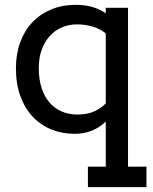

<svg xmlns="http://www.w3.org/2000/svg" viewBox="-20 -538 629 788"><path d="M298.3 -67.9Q339.4 -67.9 368.2 -81.5Q397 -95.2 414.1 -113.8V-400.9Q390.1 -420.4 358.9 -429.2Q327.6 -438 295.4 -438Q263.2 -438 234.6 -426Q206.1 -414.1 184.8 -390.9Q163.6 -367.7 151.4 -334.5Q139.2 -301.3 139.2 -258.8Q139.2 -211.9 150.9 -176.3Q162.6 -140.6 183.8 -116.5Q205.1 -92.3 234.1 -80.1Q263.2 -67.9 298.3 -67.9ZM340.8 146H414.1V-39.1Q390.1 -15.6 358.2 -2.2Q326.2 11.2 286.1 11.2Q234.9 11.2 190.9 -6.6Q147 -24.4 114.5 -58.8Q82 -93.3 63.7 -143.3Q45.4 -193.4 45.4 -257.8Q45.4 -316.4 63 -364.5Q80.6 -412.6 112.8 -446.5Q145 -480.5 190.2 -499.3Q235.4 -518.1 291 -518.1Q327.1 -518.1 356.7 -510Q386.2 -502 414.1 -483.4V-505.9H505.4V146H581.1V230H340.8Z"/></svg>

Font: Twentytwelve Slab
Style: TwentytwelveSlab
Weight: 400
Designer: Domenico Catapano
Version: Version 1.00 2012